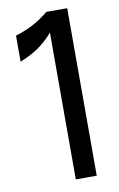

<svg xmlns="http://www.w3.org/2000/svg" viewBox="-86 -800 528 849"><g transform="rotate(-10 178.0 -376.0)"><path d="M184 -659V0H278V-752H184C134 -710 84 -687 34 -672V-555C84 -575 134 -601 184 -659Z"/></g></svg>

Font: Hibana 45 SubMedium
Style: Regular
Weight: 500
Width: 6
Designer: pygmalion
Foundry: ybstudio
Version: Version 2021.007;FEAKit 1.0